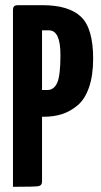

<svg xmlns="http://www.w3.org/2000/svg" viewBox="-20 -720 389 740"><path d="M144 -700Q245 -700 292 -655.5Q339 -611 339 -494Q339 -429 323 -383Q307 -337 278.5 -313.5Q250 -290 218.5 -280Q187 -270 149 -270H142V-20Q142 -5 128 -2.5Q114 0 30 0V-680Q30 -691 34 -695.5Q38 -700 50 -700H122ZM162 -373Q188 -373 200.5 -401Q213 -429 213 -508Q213 -603 169 -603H142V-373Z"/></svg>

Font: Yanone Kaffeesatz Bold
Style: Regular
Weight: 700
Designer: Yanone (Cyrillic: Daniel Pouzeot)
Foundry: Yanone
Version: Version 1.003;PS 001.003;hotconv 1.0.88;makeotf.lib2.5.64775